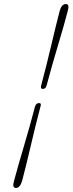

<svg xmlns="http://www.w3.org/2000/svg" viewBox="-20 -793 364 951"><path d="M211 -370Q206.5 -352.5 192 -352.5Q179 -352.5 184 -370Q211 -471.5 234 -569.2Q257 -667 275.5 -738.5Q285 -773 306.5 -773Q325.5 -773 315.5 -738.5Q297 -667 267.5 -569.2Q238 -471.5 211 -370ZM153.5 -265.5Q159 -282.5 173.5 -282.5Q186.5 -282.5 180.5 -265.5Q154 -164 131.2 -66.2Q108.5 31.5 89.5 103Q79 138 59 138Q39 138 49.5 103Q68.5 31.5 97.8 -66.5Q127 -164.5 153.5 -265.5Z"/></svg>

Font: Fraunces 9pt Thin
Style: Italic
Weight: 100
Italic angle: -16°
Version: Version 1.000;[b76b70a41]